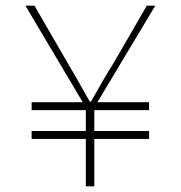

<svg xmlns="http://www.w3.org/2000/svg" viewBox="-20 -660 640 680"><path d="M284 0V-168H92V-196H284V-270H92V-298H273L70 -640H102L219 -438Q252 -382 298 -300H302Q352 -389 383 -438L500 -640H530L325 -298H508V-270H314V-196H508V-168H314V0Z"/></svg>

Font: TypoPRO Source Code Pro
Style: Regular
Weight: 200
Monospace: yes
Designer: Paul D. Hunt, Teo Tuominen
Foundry: Adobe Systems Incorporated
Version: Version 2.010;PS 1.0;hotconv 1.0.84;makeotf.lib2.5.63406